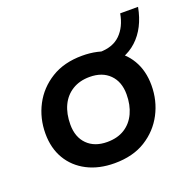

<svg xmlns="http://www.w3.org/2000/svg" viewBox="-99 -608 718 717"><g transform="rotate(-20 260.5 -249.5)"><path d="M240 10Q178 10 131.5 -14Q85 -38 59.5 -81Q34 -124 34 -182Q34 -243 61 -294.5Q88 -346 139 -377.5Q190 -409 262 -409Q324 -409 370.5 -385Q417 -361 442.5 -318Q468 -275 468 -217Q468 -156 441 -104.5Q414 -53 363.5 -21.5Q313 10 240 10ZM241 -74Q282 -74 310.5 -92Q339 -110 354 -142.5Q369 -175 369 -217Q369 -267 340 -296Q311 -325 261 -325Q221 -325 192 -307Q163 -289 148 -257Q133 -225 133 -182Q133 -132 162 -103Q191 -74 241 -74ZM304 -340 312 -399H328Q381 -399 411 -428.5Q441 -458 450 -509H521Q506 -429 457.5 -384.5Q409 -340 335 -340Z"/></g></svg>

Font: Rokkitt SemiBold
Style: Italic
Weight: 600
Italic angle: -9°
Designer: Vernon Adams
Foundry: Vernon Adams
Version: Version 3.103